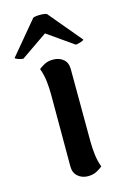

<svg xmlns="http://www.w3.org/2000/svg" viewBox="-154 -789 549 855"><g transform="rotate(-15 120.5 -361.0)"><path d="M192 -135Q192 -106 195.5 -74Q199 -42 210 -13Q202 -6 184.5 4Q167 14 142 14Q115 14 96 -2.5Q77 -19 77 -48V-380Q77 -409 73.5 -441Q70 -473 59 -502Q67 -509 84 -518.5Q101 -528 125 -528Q154 -528 172.5 -512Q191 -496 191 -467ZM-1 -566Q-9 -566 -22.5 -570.5Q-36 -575 -38 -579L89 -731Q95 -734 108 -735Q121 -736 133.5 -735Q146 -734 152 -731L279 -579Q277 -575 262.5 -570.5Q248 -566 241 -566L121 -650Z"/></g></svg>

Font: Arima Thin SemiBold
Style: Regular
Weight: 600
Version: Version 1.100